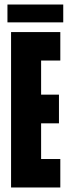

<svg xmlns="http://www.w3.org/2000/svg" viewBox="-20 -830 308 850"><path d="M29 0V-688H247V-562H162V-411H241V-284H162V-126H247V0ZM13 -731V-810H260V-731Z"/></svg>

Font: Saira Ultra Condensed Black
Style: Regular
Weight: 900
Width: 1
Designer: Hector Gatti with collaboration of the Omnibus-Type team
Foundry: Omnibus-Type
Version: Version 1.001; ttfautohint (v1.8)